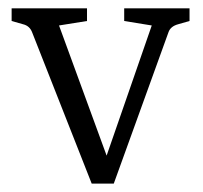

<svg xmlns="http://www.w3.org/2000/svg" viewBox="-20 -433 485 459"><path d="M7.8 -413.1H188V-382.8L121.1 -372.1L234.9 -61L342.8 -372.1L276.9 -382.8V-413.1H433.1V-382.8L405.8 -375Q387.7 -370.1 382.8 -356L252 5.9H199.2L57.1 -355Q51.3 -371.1 35.2 -375L7.8 -382.8Z"/></svg>

Font: Yrsa-Light
Style: Regular
Weight: 300
Designer: Anna Giedrys (Yrsa+Rasa design), David Brezina (Yrsa art-direction, Rasa art-direction, design)
Foundry: Rosetta Type Foundry
Version: Version 1.001;PS 1.1;hotconv 1.0.88;makeotf.lib2.5.647800